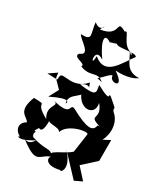

<svg xmlns="http://www.w3.org/2000/svg" viewBox="-199 -895 873 997"><g transform="rotate(30 237.0 -396.5)"><path d="M250 -717C259 -698 357 -729 369 -707C322 -644 276 -537 191 -609C190 -520 151 -658 225 -607C161 -698 169 -736 213 -705ZM250 -512C262 -515 303 -570 313 -562C311 -521 413 -526 313 -593C385 -589 420 -606 439 -620C360 -616 355 -672 325 -720C360 -680 335 -724 339 -713C276 -724 272 -816 253 -792C177 -835 254 -754 136 -737C161 -800 151 -714 98 -759C104 -694 137 -663 63 -667C70 -644 166 -597 107 -575C77 -542 167 -548 148 -523C216 -494 235 -547 281 -505ZM68 -401 109 -359 78 -301C191 -357 180 -322 174 -315C154 -379 264 -388 211 -428C232 -321 342 -325 323 -405C385 -331 295 -327 388 -300H375C368 -259 334 -257 227 -315C188 -330 241 -265 114 -298C160 -286 85 -262 127 -195C18 -253 117 -257 17 -258C-23 -155 33 -158 49 -130C1 -104 22 -51 77 -40C30 -67 31 -6 137 -73C115 -36 94 -46 83 -49C209 48 182 -28 265 -43C226 -48 223 25 327 -3C307 16 386 -13 296 -112L411 11L455 -10L397 -74L474 -144V-269L434 -248C467 -317 444 -377 411 -402C390 -432 435 -401 360 -463C330 -485 390 -424 277 -486C282 -446 301 -423 189 -439C248 -482 249 -408 229 -473C163 -395 82 -454 76 -422C73 -369 62 -409 61 -435L14 -403ZM118 -136C149 -117 147 -193 144 -212C124 -172 211 -197 218 -169C238 -231 357 -251 352 -232L333 -100C316 -78 369 -73 345 -131C319 -88 188 -58 256 -36C215 -83 216 -47 115 -80C96 -106 126 -109 104 -113Z"/></g></svg>

Font: Charger Distortion
Style: 2
Weight: 400
Designer: Jasper
Foundry: Cannot Into Space Fonts
Version: Version 0.98